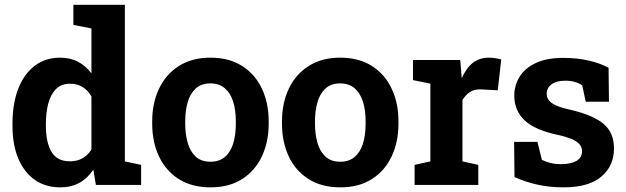

<svg xmlns="http://www.w3.org/2000/svg" viewBox="-20 -782 2648 812"><path d="M234.3 10.3Q172.2 10.3 127.1 -21.5Q81.9 -53.2 57.4 -111.5Q32.8 -169.8 32.8 -249.4V-259.7Q32.8 -302.3 39.1 -339.3Q45.3 -376.3 57.5 -407.7Q81.8 -469.4 126.8 -503.8Q171.8 -538.1 233.5 -538.1Q277.4 -538.1 310.1 -520.8Q342.8 -503.4 366.7 -471.6V-661.7L290.3 -676.6V-761.7H366.7H508V-99.5L576.8 -84.7V0H385.5L374.8 -64.5Q350.1 -27.7 315.5 -8.7Q281 10.3 234.3 10.3ZM276 -99.8Q306.1 -99.8 328.9 -112.6Q351.8 -125.4 366.7 -149.6V-374.5Q352 -399.8 329.3 -413.9Q306.7 -428 277 -428Q238.6 -428 216 -404.6Q193.5 -381.2 183.8 -342.9Q174.1 -304.5 174.1 -259.7V-249.4Q174.1 -179.8 197.8 -139.8Q221.4 -99.8 276 -99.8Z M870.8 10.3Q790.8 10.3 735.6 -25Q680.5 -60.4 652.1 -121.1Q623.7 -181.9 623.7 -258.9V-269Q623.7 -346.1 652.5 -406.8Q681.3 -467.6 736.4 -502.8Q791.5 -538.1 869.8 -538.1Q949.4 -538.1 1004.3 -502.8Q1059.3 -467.6 1087.8 -406.8Q1116.3 -346.1 1116.3 -269V-258.9Q1116.3 -182 1087.7 -121Q1059.1 -60 1004.4 -24.9Q949.7 10.3 870.8 10.3ZM870.8 -98Q906.3 -98 930.1 -117.5Q953.9 -137 965.6 -173Q977.3 -209.1 977.3 -258.9V-269Q977.3 -318.3 965.5 -354.2Q953.6 -390 929.7 -409.7Q905.9 -429.3 869.8 -429.3Q830.9 -429.3 807.4 -407.4Q783.9 -385.5 773.6 -349.1Q763.3 -312.7 763.3 -269V-258.9Q763.3 -215.8 773.4 -179.2Q783.5 -142.7 806.8 -120.4Q830.2 -98 870.8 -98Z M1419.6 10.3Q1339.6 10.3 1284.5 -25Q1229.3 -60.4 1200.9 -121.1Q1172.6 -181.9 1172.6 -258.9V-269Q1172.6 -346.1 1201.4 -406.8Q1230.2 -467.6 1285.3 -502.8Q1340.3 -538.1 1418.7 -538.1Q1498.2 -538.1 1553.2 -502.8Q1608.1 -467.6 1636.6 -406.8Q1665.1 -346.1 1665.1 -269V-258.9Q1665.1 -182 1636.5 -121Q1607.9 -60 1553.2 -24.9Q1498.5 10.3 1419.6 10.3ZM1419.6 -98Q1455.2 -98 1479 -117.5Q1502.7 -137 1514.5 -173Q1526.2 -209.1 1526.2 -258.9V-269Q1526.2 -318.3 1514.3 -354.2Q1502.4 -390 1478.6 -409.7Q1454.7 -429.3 1418.7 -429.3Q1379.7 -429.3 1356.2 -407.4Q1332.7 -385.5 1322.4 -349.1Q1312.1 -312.7 1312.1 -269V-258.9Q1312.1 -215.8 1322.2 -179.2Q1332.3 -142.7 1355.7 -120.4Q1379 -98 1419.6 -98Z M1733.4 0V-84.7L1800.1 -99.5V-428.3L1726.7 -443.2V-528.3H1926.5L1931.8 -462.7L1932.8 -451.1Q1951.8 -494.2 1979.7 -516.2Q2007.7 -538.1 2047 -538.1Q2059.2 -538.1 2073.9 -536Q2088.6 -533.9 2099.8 -530.3L2085.1 -400.2L2016.7 -403.8Q1987.1 -405.4 1968.6 -393.5Q1950 -381.6 1935.8 -359.3V-99.5L2002.8 -84.7V0Z M2363.5 10.3Q2304.7 10.3 2253.8 -0.9Q2202.8 -12.1 2155.9 -33.1L2154.3 -182H2252.8L2271.8 -105.8Q2288.9 -97.5 2308.8 -92.6Q2328.7 -87.8 2354.1 -87.8Q2393.1 -87.8 2417.3 -101.2Q2441.5 -114.6 2441.5 -142.8Q2441.5 -162.3 2427.6 -175.3Q2413.7 -188.3 2390.3 -197Q2366.9 -205.7 2337.8 -211.8Q2243.8 -231.4 2199.4 -272.4Q2155 -313.4 2155 -377.2Q2155 -420.7 2177.1 -456.9Q2199.1 -493.2 2245.2 -515.2Q2291.2 -537.2 2361.5 -537.2Q2421.3 -537.2 2470.8 -525.6Q2520.2 -514 2553.7 -495.4L2555.4 -351.7H2457.3L2442.3 -420.8Q2428.7 -430.6 2410.8 -435.6Q2393 -440.7 2370.3 -440.7Q2332.7 -440.7 2312.4 -425.3Q2292.1 -409.9 2292.1 -386Q2292.1 -370 2301.1 -358Q2310.1 -346 2331.1 -336.4Q2352.1 -326.9 2388.6 -318.6Q2486.9 -296.2 2531.8 -258.8Q2576.7 -221.4 2576.7 -154.3Q2576.7 -80.7 2523.3 -35.2Q2469.9 10.3 2363.5 10.3Z"/></svg>

Font: Hanuman
Style: Regular
Weight: 400
Designer: Danh Hong
Foundry: Danh Hong
Version: Version 9.000